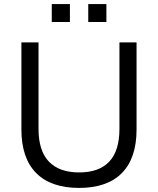

<svg xmlns="http://www.w3.org/2000/svg" viewBox="-20 -913 775 942"><path d="M368 9Q230 9 157.5 -64Q85 -137 85 -278V-705H169V-281Q169 -173 220 -120Q271 -67 368 -67Q466 -67 516 -120Q566 -173 566 -281V-705H650V-278Q650 -137 578 -64Q506 9 368 9ZM413 -805V-893H502V-805ZM234 -805V-893H323V-805Z"/></svg>

Font: Nunito Sans 12pt ExtraLight 11pt
Style: Regular
Weight: 400
Version: Version 3.101;gftools[0.9.27]